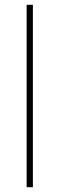

<svg xmlns="http://www.w3.org/2000/svg" viewBox="-20 -780 247 800"><path d="M117 0V-760H91V0Z"/></svg>

Font: Noto Sans Lao Thin
Style: Regular
Weight: 100
Designer: Monotype Design Team
Foundry: Monotype Imaging Inc.
Version: Version 2.003